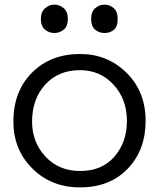

<svg xmlns="http://www.w3.org/2000/svg" viewBox="-20 -790 689 832"><path d="M327 22Q202 22 120 -60Q38 -142 38 -263Q38 -394 118.5 -475Q199 -556 327 -556Q446 -556 528.5 -474.5Q611 -393 611 -266Q611 -140 533.5 -59Q456 22 327 22ZM327 -49Q422 -49 476 -111.5Q530 -174 530 -266Q530 -360 472 -423Q414 -486 327 -486Q233 -486 176 -423.5Q119 -361 119 -263Q119 -174 177 -111.5Q235 -49 327 -49ZM216 -647Q192 -647 174.5 -662Q157 -677 157 -708Q157 -738 175 -754Q193 -770 216 -770Q238 -770 256 -754.5Q274 -739 274 -708Q274 -676 256 -661.5Q238 -647 216 -647ZM434 -647Q409 -647 392 -661.5Q375 -676 375 -708Q375 -739 392.5 -754.5Q410 -770 434 -770Q455 -770 472.5 -755Q490 -740 490 -708Q490 -674 473 -660.5Q456 -647 434 -647Z"/></svg>

Font: Hoogli Semibold
Style: Regular
Weight: 600
Designer: Anand Singh Naorem
Foundry: Brand New Type
Version: Version 1.00 b007